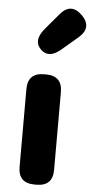

<svg xmlns="http://www.w3.org/2000/svg" viewBox="-61 -952 472 987"><g transform="rotate(5 175.0 -458.5)"><path d="M156 0Q72 0 72 -84V-485Q72 -569 156 -569H166Q250 -569 250 -485V-84Q250 0 166 0ZM235 -705Q173 -651 129 -694Q86 -737 138 -800L207 -882Q262 -948 322 -889Q381 -830 316 -774Z"/></g></svg>

Font: Resource Han Rounded KR Heavy
Style: Regular
Weight: 900
Designer: Cyano Hao (round all glyphs); Ryoko NISHIZUKA 西塚涼子 (kana, bopomofo & ideographs); Paul D. Hunt (Latin, Greek & Cyrillic)
Foundry: Cyano Hao
Version: 0.990